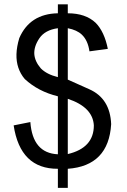

<svg xmlns="http://www.w3.org/2000/svg" viewBox="-20 -780 596 899"><path d="M500.5 -198.7Q488.8 -3.4 297.4 10.3V99.6H251V10.3Q74.7 11.2 43.9 -192.9Q119.6 -208 122.1 -208.5Q132.8 -63 251 -57.6V-329.1Q158.7 -351.6 95.7 -410.2Q55.2 -458.5 57.1 -525.9Q58.1 -561 70.3 -601.6Q119.6 -715.3 251 -717.8V-759.8H297.4V-717.8Q380.9 -717.8 428.2 -672.9Q468.8 -631.3 484.9 -551.3Q480 -551.3 398.9 -539.6Q391.6 -590.8 363.3 -617.7Q340.3 -639.6 297.4 -647.9V-407.2Q300.8 -405.3 398.2 -362.1Q495.6 -318.8 500.5 -198.7ZM251 -418.9V-647.9Q190.9 -639.6 164.6 -601.1Q138.7 -563 140.6 -526.9Q143.1 -492.2 171.4 -459.5Q199.2 -431.6 251 -418.9ZM419.4 -192.9Q414.6 -278.3 297.4 -317.4V-58.6Q419.4 -87.4 419.4 -192.9Z"/></svg>

Font: Saysettha OT
Style: Regular
Weight: 400
Designer: John M. Durdin and Silvain Dupertuis
Foundry: Lao Script for Windows
Version: Version 2.000